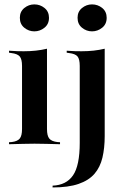

<svg xmlns="http://www.w3.org/2000/svg" viewBox="-20 -643 561 856"><path d="M78.2 -208.1V-349.2Q78.2 -379 68.1 -391.1Q58.1 -403.2 30.6 -406.5L20.2 -408.1V-416.9Q41.1 -415.3 56.5 -414.9Q71.8 -414.5 86.3 -414.5Q114.5 -414.5 140.3 -417.3Q166.1 -420.2 189.5 -425.8V-416.9V-208.1ZM133.9 -2.4Q107.3 -2.4 81.5 -1.6Q55.6 -0.8 20.2 0V-8.9L32.3 -9.7Q58.1 -12.9 68.1 -25.4Q78.2 -37.9 78.2 -67.7V-208.1H189.5V-67.7Q189.5 -37.9 199.6 -25.4Q209.7 -12.9 235.5 -9.7L247.6 -8.9V0Q212.9 -0.8 187.1 -1.6Q161.3 -2.4 133.9 -2.4ZM133.1 -503.2Q108.1 -503.2 88.3 -519.4Q68.5 -535.5 68.5 -563.7Q68.5 -591.1 88.3 -607.3Q108.1 -623.4 133.1 -623.4Q158.9 -623.4 178.6 -607.3Q198.4 -591.1 198.4 -563.7Q198.4 -535.5 178.2 -519.4Q158.1 -503.2 133.1 -503.2ZM335.5 -208.1V-349.2Q335.5 -379 325.8 -391.1Q316.1 -403.2 287.9 -406.5L277.4 -408.1V-416.9Q298.4 -415.3 313.7 -414.9Q329 -414.5 343.5 -414.5Q371.8 -414.5 397.6 -417.3Q423.4 -420.2 446.8 -425.8V-416.9V-208.1ZM214.5 192.7V184.7Q275.8 182.3 305.6 138.7Q335.5 95.2 335.5 -6.5V-208.1H446.8V-36.3Q446.8 16.9 436.7 59.7Q426.6 102.4 401.2 131.9Q375.8 161.3 330.2 177Q284.7 192.7 214.5 192.7ZM390.3 -503.2Q365.3 -503.2 345.6 -519.4Q325.8 -535.5 325.8 -563.7Q325.8 -591.1 345.6 -607.3Q365.3 -623.4 390.3 -623.4Q416.1 -623.4 435.9 -607.3Q455.6 -591.1 455.6 -563.7Q455.6 -535.5 435.5 -519.4Q415.3 -503.2 390.3 -503.2Z"/></svg>

Font: Playfair 144pt SemiCondensed
Style: Bold
Weight: 700
Width: 4
Designer: Claus Eggers Sørensen
Foundry: Claus Eggers Sørensen
Version: Version 2.203